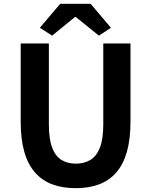

<svg xmlns="http://www.w3.org/2000/svg" viewBox="-20 -968 788 1002"><path d="M376 14Q307 14 254 -5.5Q201 -25 163.5 -67Q126 -109 107 -175Q88 -241 88 -333V-741H235V-320Q235 -243 252 -198Q269 -153 300.5 -133.5Q332 -114 376 -114Q420 -114 452 -133.5Q484 -153 501.5 -198Q519 -243 519 -320V-741H661V-333Q661 -241 642 -175Q623 -109 586 -67Q549 -25 496 -5.5Q443 14 376 14ZM252 -782 188 -823 294 -948H453L559 -823L496 -782L376 -879H371Z"/></svg>

Font: Noto Sans KR
Style: Bold
Weight: 700
Designer: Ryoko NISHIZUKA  (kana, bopomofo & ideographs); Paul D. Hunt (Latin, Greek & Cyrillic); Sandoll Communications , Soo-you
Foundry: Adobe
Version: Version 2.004-H2;hotconv 1.0.118;makeotfexe 2.5.65603